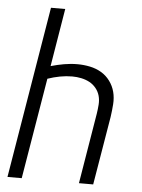

<svg xmlns="http://www.w3.org/2000/svg" viewBox="-53 -777 605 819"><g transform="rotate(5 250.0 -367.5)"><path d="M10 0 132 -735H193L152 -487Q180 -495 208.5 -500Q237 -505 266 -505Q293 -505 319.5 -499.5Q346 -494 368 -481Q390 -468 405.5 -447Q421 -426 427.5 -401Q434 -376 432 -348Q430 -320 426 -293L377 0H316L366 -302Q369 -321 370.5 -341Q372 -361 367 -379Q362 -397 350 -411.5Q338 -426 322 -434.5Q306 -443 287 -447Q268 -451 248 -451Q222 -451 195.5 -446Q169 -441 143 -432L71 0Z"/></g></svg>

Font: Iosevka SS04 Light
Style: Italic
Weight: 300
Italic angle: -9°
Monospace: yes
Designer: Belleve Invis
Foundry: Belleve Invis
Version: Version 19.0.0; ttfautohint (v1.8.4)